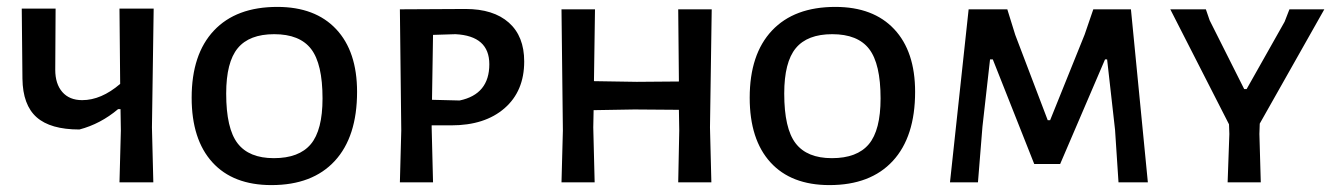

<svg xmlns="http://www.w3.org/2000/svg" viewBox="-20 -528 3857 556"><path d="M425 -503 420 -159 424 0H326L330 -150L329 -212H322Q271 -169 210 -153Q126 -153 86 -188.5Q46 -224 45 -300L43 -503H141L140 -326Q140 -285 160.5 -261.5Q181 -238 218 -238Q273 -238 328 -285L326 -503Z M783 -508Q893 -508 953.5 -443.5Q1014 -379 1014 -262Q1014 -132 949.5 -62Q885 8 766 8Q655 8 595 -58Q535 -124 535 -245Q535 -371 599.5 -439.5Q664 -508 783 -508ZM774 -429Q702 -429 668.5 -388.5Q635 -348 635 -257Q635 -156 668 -113Q701 -70 773 -70Q846 -70 880 -110.5Q914 -151 914 -243Q914 -343 881 -386Q848 -429 774 -429Z M1328 -502Q1409 -502 1453.5 -462.5Q1498 -423 1498 -350Q1498 -264 1441 -214.5Q1384 -165 1287 -165H1230V-159L1234 0H1138L1142 -150L1138 -501ZM1311 -237Q1397 -255 1397 -342Q1397 -424 1299 -429L1234 -427L1231 -239Z M2041 -501 2036 -159 2040 0H1944L1947 -150L1946 -210L1817 -211L1699 -209L1698 -159L1702 0H1606L1610 -150L1606 -501H1703L1700 -293L1824 -291L1946 -292L1944 -501Z M2399 -508Q2509 -508 2569.5 -443.5Q2630 -379 2630 -262Q2630 -132 2565.5 -62Q2501 8 2382 8Q2271 8 2211 -58Q2151 -124 2151 -245Q2151 -371 2215.5 -439.5Q2280 -508 2399 -508ZM2390 -429Q2318 -429 2284.5 -388.5Q2251 -348 2251 -257Q2251 -156 2284 -113Q2317 -70 2389 -70Q2462 -70 2496 -110.5Q2530 -151 2530 -243Q2530 -343 2497 -386Q2464 -429 2390 -429Z M3255 -501 3304 0H3219L3209 -152L3186 -356H3180L3050 -53H2975L2855 -356H2847L2825 -161L2812 0H2731L2785 -501H2897L2920 -427L3014 -180H3021L3121 -428L3146 -501Z M3628 -170 3627 -140 3631 0H3535L3540 -140L3539 -168L3369 -501H3472L3483 -469L3583 -270H3590L3700 -465L3714 -501H3815Z"/></svg>

Font: Alegreya Sans SC Medium
Style: Regular
Weight: 500
Designer: Juan Pablo del Peral
Foundry: Huerta Tipografica
Version: Version 2.001;PS 002.001;hotconv 1.0.88;makeotf.lib2.5.64775